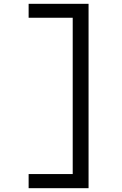

<svg xmlns="http://www.w3.org/2000/svg" viewBox="-20 -843 640 1006"><path d="M130 143V69H361V-750H130V-823H444V143Z"/></svg>

Font: Iosevka Extended
Style: Regular
Weight: 400
Width: 7
Monospace: yes
Designer: Belleve Invis
Foundry: Belleve Invis
Version: Version 32.5.0; ttfautohint (v1.8.4)